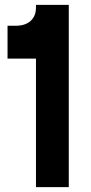

<svg xmlns="http://www.w3.org/2000/svg" viewBox="-20 -770 373 790"><path d="M128 0V-529H11V-664H44Q84 -664 106 -684Q128 -704 128 -739V-750H263V0Z"/></svg>

Font: Mohave Light
Style: Regular
Weight: 300
Designer: Gumpita Rahayu
Foundry: Tokotype
Version: Version 2.003